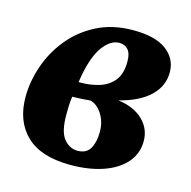

<svg xmlns="http://www.w3.org/2000/svg" viewBox="-87 -632 725 729"><g transform="rotate(15 275.5 -268.0)"><path d="M251 10Q135 10 77.5 -45Q20 -100 20 -196Q20 -256 41 -317.5Q62 -379 103.5 -430.5Q145 -482 207 -514Q269 -546 351 -546Q438 -546 481.5 -513Q525 -480 525 -427Q525 -373 484 -333.5Q443 -294 364 -274Q426 -266 461.5 -232Q497 -198 497 -149Q497 -100 465.5 -64Q434 -28 378.5 -9Q323 10 251 10ZM312 -486Q275 -486 244.5 -441.5Q214 -397 200 -302H209Q248 -302 282.5 -313Q317 -324 338 -350.5Q359 -377 359 -425Q359 -457 346 -471.5Q333 -486 312 -486ZM263 -49Q298 -49 312.5 -74.5Q327 -100 327 -140Q327 -180 307.5 -210Q288 -240 261 -246Q234 -243 191 -242Q188 -220 187.5 -203Q187 -186 187 -170Q187 -103 209.5 -76Q232 -49 263 -49Z"/></g></svg>

Font: Noto Serif SemiCondensed ExtraBold
Style: Italic
Weight: 800
Width: 4
Italic angle: -12°
Designer: Monotype Design Team
Foundry: Monotype Imaging Inc.
Version: Version 2.014; ttfautohint (v1.8.4.7-5d5b)